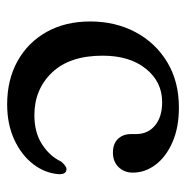

<svg xmlns="http://www.w3.org/2000/svg" viewBox="-11 -509 532 550"><g transform="rotate(90 255.0 -234.0)"><path d="M474.5 -348.5Q474.5 -324 458.8 -307.8Q443 -291.5 417 -291.5Q391.5 -291.5 377.8 -306Q364 -320.5 364 -344V-358.5Q364 -391.5 339.5 -412Q315 -432.5 272.5 -432.5Q214.5 -432.5 177 -386Q139.5 -339.5 139.5 -262Q139.5 -167.5 187.8 -117Q236 -66.5 310 -66.5Q359.5 -66.5 393.5 -88.5Q427.5 -110.5 443 -143.5Q456 -158.5 464.5 -158.5Q479.5 -158 479 -137.5Q476.5 -97.5 450.5 -63.5Q424.5 -29.5 380.2 -9Q336 11.5 279 11.5Q208.5 11.5 155 -18.2Q101.5 -48 71.5 -101.5Q41.5 -155 41.5 -226.5Q41.5 -298.5 72 -356Q102.5 -413.5 158 -447Q213.5 -480.5 288 -480.5Q345.5 -480.5 387.5 -462Q429.5 -443.5 452 -413.5Q474.5 -383.5 474.5 -348.5Z"/></g></svg>

Font: Fraunces 9pt Soft
Style: Regular
Weight: 400
Version: Version 1.000;[0bf87f6ff]